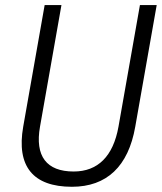

<svg xmlns="http://www.w3.org/2000/svg" viewBox="-20 -713 626 743"><path d="M258.3 9.8C392.6 9.8 476.6 -68.8 503.4 -222.7L586.4 -693.4H521.5L438.5 -222.7C418 -108.4 358.9 -49.3 265.1 -49.3C159.7 -49.3 114.7 -108.9 134.8 -222.7L217.8 -693.4H152.8L69.8 -222.7C43 -69.8 107.4 9.8 258.3 9.8Z"/></svg>

Font: Cascadia Mono NF Light
Style: Italic
Weight: 300
Italic angle: -10°
Monospace: yes
Designer: Aaron Bell
Foundry: Saja Typeworks
Version: Version 2404.023